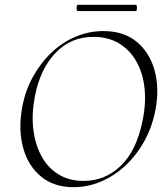

<svg xmlns="http://www.w3.org/2000/svg" viewBox="-20 -765 690 797"><path d="M285 12Q204 12 150.5 -32Q97 -76 76.5 -150Q56 -224 71 -313Q83 -384 115 -443Q147 -502 192.5 -545.5Q238 -589 293.5 -612.5Q349 -636 409 -636Q494 -636 547.5 -591.5Q601 -547 621.5 -473.5Q642 -400 626 -313Q613 -241 580.5 -181.5Q548 -122 501.5 -78.5Q455 -35 399.5 -11.5Q344 12 285 12ZM327 -14Q416 -14 481 -76.5Q546 -139 571 -260Q587 -335 580 -399Q573 -463 545.5 -511Q518 -559 473 -585.5Q428 -612 368 -612Q274 -612 210.5 -545.5Q147 -479 125 -366Q111 -295 118 -231.5Q125 -168 151 -119Q177 -70 221.5 -42Q266 -14 327 -14ZM303 -719Q300 -719 298.5 -725.5Q297 -732 298.5 -738.5Q300 -745 303 -745H543Q547 -745 548 -738.5Q549 -732 548 -725.5Q547 -719 543 -719Z"/></svg>

Font: Cormorant Garamond Light
Style: Italic
Weight: 300
Italic angle: -10°
Designer: Christian Thalmann (Catharsis Fonts)
Foundry: Catharsis Fonts
Version: Version 4.001